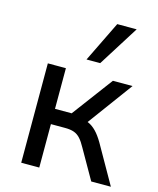

<svg xmlns="http://www.w3.org/2000/svg" viewBox="-115 -854 769 935"><g transform="rotate(15 269.0 -386.5)"><path d="M82 0V-501H173V-296H257L410 -501H509L329 -256L309 -284Q337 -280 357 -268.5Q377 -257 395.5 -235Q414 -213 434 -176L534 0H435L350 -149Q336 -175 322 -190.5Q308 -206 290 -212.5Q272 -219 245 -219H173V0ZM259 -568 359 -773H457L328 -568Z"/></g></svg>

Font: Nunitoga
Style: Medium
Weight: 500
Designer: Vernon Adams
Foundry: Vernon Adams
Version: Version 1.0